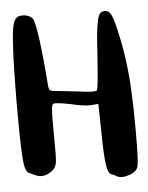

<svg xmlns="http://www.w3.org/2000/svg" viewBox="-47 -722 518 671"><g transform="rotate(-5 212.5 -386.5)"><path d="M32.2 -672.9Q39.1 -682.6 54.7 -682.6Q58.6 -682.6 62.5 -682.6Q84 -679.7 92.8 -667Q99.6 -657.2 109.4 -586.9Q118.2 -515.6 124 -436.5Q125 -418.9 128.9 -415Q131.8 -411.1 144.5 -410.2Q151.4 -409.2 225.6 -401.4Q287.1 -392.6 293 -399.4Q297.9 -405.3 305.7 -522.5Q308.6 -573.2 311.5 -599.6Q314.5 -627 318.4 -644.5Q323.2 -663.1 329.1 -668Q335 -672.9 344.7 -672.9Q360.4 -672.9 368.2 -654.3Q377 -635.7 389.6 -574.2Q400.4 -523.4 405.3 -477.5Q411.1 -432.6 413.1 -379.9Q416 -327.1 416 -253.9Q416 -194.3 415 -168Q414.1 -140.6 412.1 -127.9Q410.2 -116.2 405.3 -110.4Q394.5 -97.7 373 -92.8Q363.3 -89.8 355.5 -89.8Q345.7 -89.8 338.9 -92.8Q326.2 -100.6 318.4 -102.5Q305.7 -107.4 301.8 -137.7Q296.9 -168 295.9 -251Q294.9 -284.2 293.9 -351.6Q288.1 -351.6 269.5 -349.6Q246.1 -347.7 197.3 -359.4Q147.5 -369.1 137.7 -366.2Q131.8 -364.3 130.9 -342.8Q128.9 -322.3 129.9 -257.8Q130.9 -180.7 128.9 -164.1Q127 -148.4 117.2 -136.7Q102.5 -123 85.9 -119.1Q69.3 -115.2 54.7 -122.1Q46.9 -125 31.2 -132.8Q16.6 -139.6 13.7 -185.5Q9.8 -232.4 9.8 -381.8Q10.7 -529.3 15.6 -594.7Q19.5 -660.2 32.2 -672.9Z"/></g></svg>

Font: CillaFHscript
Style: Medium
Weight: 400
Designer: Cecilia Bingert
Version: Version 001.000